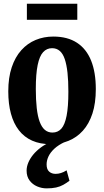

<svg xmlns="http://www.w3.org/2000/svg" viewBox="-20 -764 560 1032"><path d="M24.5 -273Q24.5 -347 43 -402.2Q61.5 -457.5 94.5 -494.2Q127.5 -531 171.5 -549.2Q215.5 -567.5 266.5 -567.5Q343 -567.5 393.8 -534.2Q444.5 -501 469.8 -438Q495 -375 495 -285Q495 -209.5 476.8 -153.8Q458.5 -98 425.5 -61.5Q392.5 -25 348.2 -7Q304 11 253 11Q195.5 11 152.8 -8Q110 -27 81.5 -63.8Q53 -100.5 38.8 -153Q24.5 -205.5 24.5 -273ZM262 -51.5Q291 -51.5 309.8 -72.5Q328.5 -93.5 338 -141.8Q347.5 -190 347.5 -271Q347.5 -329.5 342.8 -373.2Q338 -417 328 -446.5Q318 -476 301 -490.5Q284 -505 260 -505Q231.5 -505 212 -484Q192.5 -463 182.5 -414.8Q172.5 -366.5 172.5 -285.5Q172.5 -227 177.5 -183Q182.5 -139 193.2 -109.8Q204 -80.5 221 -66Q238 -51.5 262 -51.5ZM230.5 248.5Q204.5 248.5 179.8 238Q155 227.5 139 206.2Q123 185 123 153Q123 132 132.2 110Q141.5 88 158.2 67.5Q175 47 198.8 29.2Q222.5 11.5 252 -1L284.5 -5L328.5 -1Q294 15 272.2 35.2Q250.5 55.5 240.5 77Q230.5 98.5 230.5 120Q230.5 146 244 158.2Q257.5 170.5 279 170.5Q293 170.5 307.5 166Q322 161.5 338 151.5L353.5 207.5Q337 220 320 229.5Q303 239 281.5 243.8Q260 248.5 230.5 248.5ZM395.5 -744V-657.5H124.5V-744Z"/></svg>

Font: Merriweather 24pt SemiCondensed
Style: Bold
Weight: 700
Width: 4
Designer: Eben Sorkin
Foundry: Eben Sorkin
Version: Version 2.100